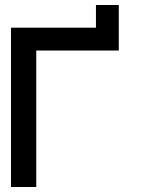

<svg xmlns="http://www.w3.org/2000/svg" viewBox="-20 -748 586 768"><path d="M363.8 -728H455.1V-545.9H125V0H23.9V-637.2H363.8Z"/></svg>

Font: Anonymous Pro
Style: Bold
Weight: 700
Monospace: yes
Designer: Mark Simonson
Version: Version 1.003